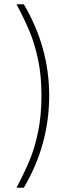

<svg xmlns="http://www.w3.org/2000/svg" viewBox="-20 -795 306 894"><path d="M173 -350Q173 -443 157.5 -516.5Q142 -590 119 -645.5Q96 -701 57 -775H91Q209 -575 209 -350Q209 -121 91 79H57Q95 6 118.5 -50.5Q142 -107 157.5 -182Q173 -257 173 -350Z"/></svg>

Font: Maitree ExtraLight
Style: Regular
Weight: 275
Designer: CadsonDemak Team
Foundry: CadsonDemak
Version: Version 1.003